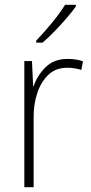

<svg xmlns="http://www.w3.org/2000/svg" viewBox="-20 -785 382 805"><path d="M263 -538Q299 -538 328 -528L321 -492Q307 -496 292.5 -498.5Q278 -501 262 -501Q215 -501 184 -472.5Q153 -444 136.5 -395.5Q120 -347 121 -288V0H82V-529H114L119 -424H121Q136 -468 171 -503Q206 -538 263 -538ZM298 -758Q282 -735 258 -707.5Q234 -680 208 -653Q182 -626 158 -606H132V-615Q164 -648 198 -689.5Q232 -731 253 -765H298Z"/></svg>

Font: Noto Sans Georgian SemiCondensed ExtraLight
Style: Regular
Weight: 200
Width: 4
Designer: Monotype Design Team, Akaki Razmadze
Foundry: Google LLC
Version: Version 2.005; ttfautohint (v1.8.4.7-5d5b)